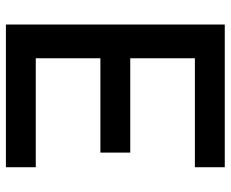

<svg xmlns="http://www.w3.org/2000/svg" viewBox="-84 -678 763 634"><g transform="rotate(90 297.0 -361.5)"><path d="M484.4 -410.6V-312H172.9V-98.6H532.7V0H61.5V-722.7H532.7V-624H172.9V-410.6Z"/></g></svg>

Font: Giphurs Medium
Style: Regular
Weight: 500
Version: Version 0.920; ttfautohint (v1.8.4.7-5d5b)